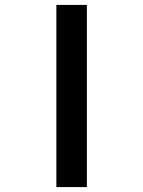

<svg xmlns="http://www.w3.org/2000/svg" viewBox="-20 -760 582 780"><path d="M209 0V-740H333V0Z"/></svg>

Font: Lexend Zetta Medium
Style: Regular
Weight: 500
Designer: Bonnie Shaver-Troup, Thomas Jockin
Foundry: Lexend
Version: Version 1.007